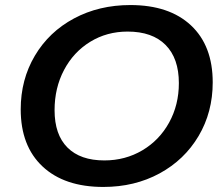

<svg xmlns="http://www.w3.org/2000/svg" viewBox="-20 -730 888 760"><path d="M62 -297Q62 -415 118 -509.5Q174 -604 273 -657Q372 -710 496 -710Q650 -710 736 -629.5Q822 -549 822 -404Q822 -286 766 -191.5Q710 -97 611.5 -43.5Q513 10 389 10Q235 10 148.5 -71Q62 -152 62 -297ZM688 -401Q688 -499 635.5 -552Q583 -605 485 -605Q403 -605 337 -564.5Q271 -524 233.5 -453Q196 -382 196 -294Q196 -197 247 -146Q298 -95 393 -95Q476 -95 543.5 -135Q611 -175 649.5 -245Q688 -315 688 -401Z"/></svg>

Font: Kodchasan
Style: Bold Italic
Weight: 700
Italic angle: -10°
Version: Version 1.000; ttfautohint (v1.6)